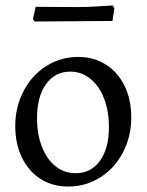

<svg xmlns="http://www.w3.org/2000/svg" viewBox="-20 -673 538 705"><path d="M36 -210Q36 -280 66.5 -338.5Q97 -397 150 -430.5Q203 -464 268 -464Q324 -464 368.5 -436Q413 -408 437.5 -357.5Q462 -307 462 -242Q462 -172 431.5 -113.5Q401 -55 348 -21.5Q295 12 230 12Q173 12 129 -16Q85 -44 60.5 -94.5Q36 -145 36 -210ZM380 -206Q380 -265 362 -311.5Q344 -358 311.5 -384Q279 -410 238 -410Q182 -410 149 -364Q116 -318 116 -239Q116 -180 134 -134Q152 -88 184 -62.5Q216 -37 258 -37Q314 -37 347 -82.5Q380 -128 380 -206ZM251 -595 107 -594 101 -603 111 -648 265 -647Q296 -647 338.5 -649.5Q381 -652 394 -653L400 -643L393 -596Z"/></svg>

Font: Sahitya
Style: Regular
Weight: 400
Designer: Juan Pablo del Peral
Foundry: Juan Pablo del Peral (http://www.huertatipografica.com)
Version: Version 1.001;PS 001.000;hotconv 1.0.70;makeotf.lib2.5.58329